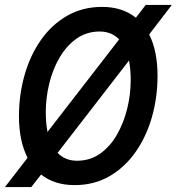

<svg xmlns="http://www.w3.org/2000/svg" viewBox="-41 -740 718 780"><path d="M-21 20 71 -99Q36 -167 36 -268Q36 -354 58.5 -434Q81 -514 124.5 -576.5Q168 -639 231 -675.5Q294 -712 374 -712Q456 -712 511 -668L551 -720H657L565 -600Q599 -533 599 -432Q599 -345 576.5 -265.5Q554 -186 510.5 -123.5Q467 -61 404.5 -24.5Q342 12 262 12Q180 12 126 -31L86 20ZM145 -285Q145 -240 152 -204L443 -580Q412 -612 364 -612Q311 -612 270 -583Q229 -554 201 -506Q173 -458 159 -400Q145 -342 145 -285ZM272 -87Q325 -87 366 -116Q407 -145 434.5 -193.5Q462 -242 476 -299.5Q490 -357 490 -414Q490 -459 483 -494L193 -119Q224 -87 272 -87Z"/></svg>

Font: DM Mono Medium
Style: Italic
Weight: 500
Italic angle: -10°
Designer: Colophon Foundry
Foundry: Colophon Foundry
Version: Version 1.000; ttfautohint (v1.8.2.53-6de2)